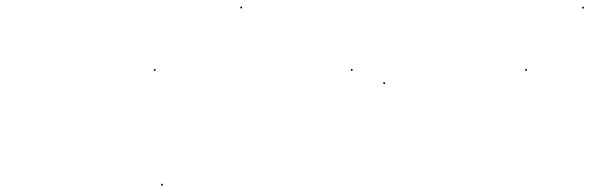

<svg xmlns="http://www.w3.org/2000/svg" viewBox="-20 -287 1774 577"><path d="M442.5 -74.5H447.5V-79.5H442.5Z M702.5 -262H707.5V-267H702.5ZM464.5 270.5H469.5V265.5H464.5ZM1034.5 -74.5H1039.5V-79.5H1034.5Z M1132 -34.5H1137V-39.5H1132ZM1558.5 -74.5H1563.5V-79.5H1558.5Z M1729.5 -261.5H1734.5V-266.5H1729.5Z"/></svg>

Font: FRB American Cursive Just Endings
Style: Italic
Weight: 400
Italic angle: -25°
Version: Version 2.0;Modular Font Editor K font №1